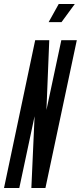

<svg xmlns="http://www.w3.org/2000/svg" viewBox="-53 -935 402 955"><path d="M239 -915 189 -825H253L319 -915ZM103 0H173L329 -735H252L178 -388L192 -735H122L-33 0H43L119 -357Z"/></svg>

Font: League Gothic Condensed Italic
Style: Regular
Weight: 400
Width: 3
Designer: Tyler Finck
Foundry: The League of Moveable Type
Version: Version 1.001;PS 001.001;hotconv 1.0.56;makeotf.lib2.0.21325